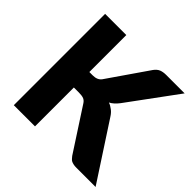

<svg xmlns="http://www.w3.org/2000/svg" viewBox="-180 -906 1083 1083"><g transform="rotate(45 361.5 -364.5)"><path d="M239.3 -728.5V-433.6H266.6Q303.7 -433.6 320.3 -457L484.4 -694.8Q498.5 -714.4 516.1 -721.7Q533.7 -728.5 557.6 -728.5H704.6L488.3 -434.1Q464.4 -402.8 439 -390.1Q456.1 -384.3 473.6 -370.6Q489.3 -358.9 502.4 -337.9L722.7 0H571.3Q555.2 0 546.9 -2Q535.6 -4.4 528.8 -7.8Q522 -11.2 516.1 -18.1Q509.8 -24.4 505.4 -30.8L340.3 -284.7Q331.5 -298.8 317.9 -304.7Q303.2 -310.1 280.3 -310.1H239.3V0H70.3V-728.5Z"/></g></svg>

Font: Lato-ExtraBold
Style: Regular
Weight: 500
Designer: Lukasz Dziedzic with Adam Twardoch and Botio Nikoltchev
Foundry: tyPoland Lukasz Dziedzic
Version: ""